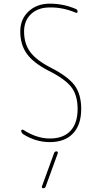

<svg xmlns="http://www.w3.org/2000/svg" viewBox="-20 -760 540 1040"><path d="M245.1 -376Q162.1 -418 126 -467.8Q89.8 -517.6 89.8 -589.8Q89.8 -656.2 134.8 -698.2Q179.7 -740.2 250 -740.2Q323.2 -740.2 389.6 -711.9Q399.4 -709 400.4 -697.3Q400.4 -687.5 389.6 -691.4Q321.3 -720.7 250 -719.7Q186.5 -719.7 148.4 -684.1Q110.4 -648.4 110.4 -589.8Q110.4 -523.4 143.6 -478.5Q176.8 -433.6 254.9 -393.6Q348.6 -345.7 384.3 -297.4Q419.9 -249 419.9 -169.9Q419.9 -84 375.5 -37.1Q331.1 9.8 250 9.8Q173.8 9.8 105.5 -33.2Q95.7 -40 94.7 -51.8Q94.7 -55.7 98.6 -57.1Q102.5 -58.6 106.4 -56.6Q178.7 -9.8 250 -9.8Q323.2 -9.8 361.8 -51.3Q400.4 -92.8 400.4 -169.9Q400.4 -243.2 367.2 -287.1Q334 -331.1 245.1 -376ZM272.5 70.3Q275.4 60.5 286.1 59.6Q290 59.6 292 63Q293.9 66.4 293 70.3L227.5 250Q224.6 259.8 213.9 259.8Q210 259.8 208 256.8Q206.1 253.9 207 250Z"/></svg>

Font: Rounded Mgen+ 1mn thin
Style: Regular
Weight: 100
Designer: [Source Han Sans]
Ryoko NISHIZUKA  (kana & ideographs); Paul D. Hunt (Latin, Greek & Cyrillic); Wenlong ZHANG  (bopomofo
Version: Version 1.059.20150602